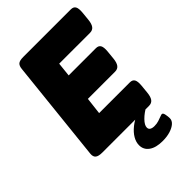

<svg xmlns="http://www.w3.org/2000/svg" viewBox="-263 -796 1088 1088"><g transform="rotate(-45 281.0 -252.0)"><path d="M80 0Q50 0 37.5 -10Q25 -20 27 -43L92 -657Q94 -680 105 -690Q116 -700 146 -700H527Q548 -700 556 -686Q564 -672 561 -640L556 -589Q553 -558 542 -543.5Q531 -529 510 -529H263L254 -444H472Q493 -444 501 -430Q509 -416 506 -384L501 -333Q498 -302 487 -287.5Q476 -273 455 -273H237L225 -171H471Q492 -171 500 -157Q508 -143 505 -111L500 -60Q497 -29 486 -14.5Q475 0 454 0ZM368 196Q315 196 285.5 175Q256 154 256 118Q256 93 270.5 68Q285 43 313 20.5Q341 -2 379 -17L443 -10Q407 9 382.5 34Q358 59 358 78Q358 91 368 97Q378 103 395 103Q414 103 429.5 98Q445 93 456.5 88.5Q468 84 472 84Q481 84 484.5 101.5Q488 119 488 133Q488 151 472.5 165Q457 179 430 187.5Q403 196 368 196Z"/></g></svg>

Font: Asap Black
Style: Italic
Weight: 900
Italic angle: -6°
Designer: Pablo Cosgaya
Foundry: Omnibus-Type
Version: Version 3.001